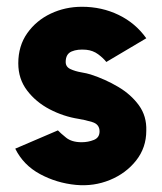

<svg xmlns="http://www.w3.org/2000/svg" viewBox="-20 -537 477 567"><path d="M204 9Q147 3.5 98 -23Q49 -49.5 25 -98L151 -152Q158.5 -144 175.2 -130.5Q192 -117 221 -117Q240.5 -117 257.2 -123.8Q274 -130.5 274 -149Q274 -170 252.5 -176.5Q231 -183 212 -186Q167.5 -193 126.8 -214.2Q86 -235.5 60 -269.8Q34 -304 34 -350Q34 -401.5 60.5 -439Q87 -476.5 129.8 -496.8Q172.5 -517 222 -517Q280.5 -517 330.2 -493Q380 -469 412 -424L294 -354Q285 -365.5 269.8 -376.8Q254.5 -388 235 -390Q209 -392.5 191.5 -385Q174 -377.5 174 -354Q174 -339.5 188 -333Q202 -326.5 219.5 -323.5Q237 -320.5 248 -317Q291 -303 329 -280.5Q367 -258 390.2 -226Q413.5 -194 412 -151Q412 -101 382 -63Q352 -25 304.5 -5.5Q257 14 204 9Z"/></svg>

Font: Urbanist Black
Style: Regular
Weight: 900
Designer: Corey Hu
Foundry: Corey Hu
Version: Version 1.330; ttfautohint (v1.8.4.7-5d5b)